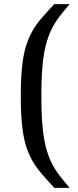

<svg xmlns="http://www.w3.org/2000/svg" viewBox="-20 -763 379 933"><path d="M244 150Q208 111 180.5 79Q153 47 134.5 13Q116 -21 104 -62.5Q92 -104 86.5 -161Q81 -218 81 -297Q81 -376 86.5 -432.5Q92 -489 104 -531Q116 -573 134.5 -607Q153 -641 180.5 -673Q208 -705 244 -743H318Q291 -711 269 -682.5Q247 -654 231 -621.5Q215 -589 203.5 -546.5Q192 -504 186.5 -443.5Q181 -383 181 -297Q181 -211 186.5 -150Q192 -89 203.5 -46Q215 -3 231 29Q247 61 269 89.5Q291 118 318 150Z"/></svg>

Font: Saira SemiExpanded Medium
Style: Regular
Weight: 500
Width: 6
Designer: Hector Gatti with collaboration of the Omnibus-Type team
Foundry: Omnibus-Type
Version: Version 1.101